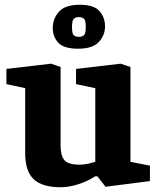

<svg xmlns="http://www.w3.org/2000/svg" viewBox="-20 -775 655 808"><path d="M236 13Q157 13 121.5 -21Q86 -55 86 -129V-404L7 -421V-485L195 -507L235 -493V-163Q235 -120 251 -101Q267 -82 315 -82Q334 -82 353 -86.5Q372 -91 381 -94V-404L300 -421V-485L488 -507L529 -493V-94L611 -78V-13L424 11L390 -33H380Q351 -13 310.5 0Q270 13 236 13ZM309 -570Q249 -570 225.5 -595Q202 -620 202 -658Q202 -696 228 -725.5Q254 -755 316 -755Q375 -755 398.5 -728.5Q422 -702 422 -664Q422 -626 395.5 -598Q369 -570 309 -570ZM313 -620Q328 -620 334.5 -628.5Q341 -637 341 -662Q341 -690 333 -696.5Q325 -703 311 -703Q296 -703 289.5 -694.5Q283 -686 283 -662Q283 -633 290.5 -626.5Q298 -620 313 -620Z"/></svg>

Font: Faustina ExtraBold
Style: Regular
Weight: 800
Designer: Alfonso Garcia
Foundry: http://www.omnibus-type.com
Version: Version 1.200